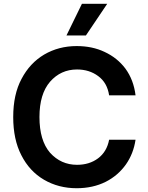

<svg xmlns="http://www.w3.org/2000/svg" viewBox="-20 -984 784 1017"><path d="M558 -479Q548 -546 500 -581Q453 -616 388 -616Q302 -616 245 -551Q189 -486 189 -364Q189 -240 245 -175Q303 -111 388 -111Q453 -111 499 -145Q546 -180 558 -244H698Q687 -170 647 -113Q605 -54 540 -21Q472 13 386 13Q290 13 213 -32Q136 -77 93 -162Q50 -245 50 -364Q50 -484 94 -566Q138 -650 214 -695Q291 -740 386 -740Q469 -740 534 -709Q601 -678 644 -621Q688 -561 698 -479ZM548 -964 435 -796H332L414 -964Z"/></svg>

Font: Sinter Bold
Style: Regular
Weight: 700
Foundry: Adobe & rsms
Version: Version 1.000